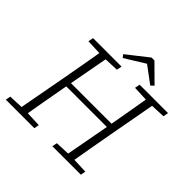

<svg xmlns="http://www.w3.org/2000/svg" viewBox="-211 -1040 1230 1230"><g transform="rotate(45 404.0 -425.5)"><path d="M12 0 19 -34 137 -39H155L277 -34L271 0ZM110 0 177 -362Q191 -440 205 -518Q219 -596 232 -674H289L222 -312Q208 -234 194 -156Q180 -78 167 0ZM122 -639 129 -674H387L380 -639L263 -634H244ZM203 -334V-370H623V-334ZM434 0 441 -34 559 -39H577L699 -34L692 0ZM532 0 599 -362Q613 -440 626.5 -518Q640 -596 653 -674H710L644 -312Q630 -234 616 -156Q602 -78 589 0ZM544 -639 551 -674H808L802 -639L685 -634H666ZM508 -851 623 -737 603 -718 474 -814H508L353 -718L338 -738L482 -851Z"/></g></svg>

Font: Source Serif 4 Light
Style: Italic
Weight: 300
Italic angle: -12°
Designer: Frank Grießhammer
Foundry: Adobe Systems Incorporated
Version: Version 4.004;hotconv 1.0.116;makeotfexe 2.5.65601